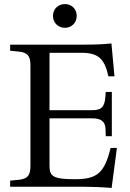

<svg xmlns="http://www.w3.org/2000/svg" viewBox="-20 -920 642 946"><path d="M300 -783C332 -783 358 -807 358 -842C358 -876 332 -900 300 -900C267 -900 241 -876 241 -842C241 -807 267 -783 300 -783ZM530 6 556 -191H525C495 -70 461 -37 350 -37C244 -37 224 -50 224 -102V-337H433C479 -337 499 -321 500 -283L501 -249H531V-467H501L499 -441C495 -392 479 -377 433 -377H224V-660H380C463 -660 495 -632 514 -544H544L529 -706C491 -702 452 -700 388 -700H30V-670L71 -666C115 -662 130 -645 130 -598V-102C130 -55 115 -38 71 -34L30 -30V0H386C426 0 481 2 530 6Z"/></svg>

Font: Hedvig Letters Serif 24pt
Style: Regular
Weight: 400
Designer: Alexander Örn & Tor Weibull
Foundry: Kanon Foundry
Version: Version 1.000